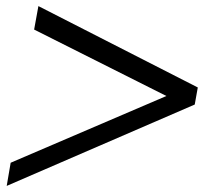

<svg xmlns="http://www.w3.org/2000/svg" viewBox="-20 -611 700 630"><path d="M15 -77 526 -296 92 -514 106 -591 629 -324 619 -268 2 -1Z"/></svg>

Font: Fahkwang Medium
Style: Italic
Weight: 500
Italic angle: -10°
Version: Version 1.000; ttfautohint (v1.6)